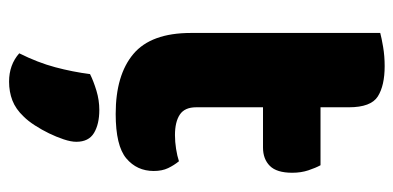

<svg xmlns="http://www.w3.org/2000/svg" viewBox="-248 -386 889 434"><g transform="rotate(90 197.0 -168.5)"><path d="M222 -167Q222 -141 238.5 -130Q255 -119 285 -119Q300 -119 316 -121.5Q332 -124 344 -128Q353 -117 359.5 -103.5Q366 -90 366 -71Q366 -33 337.5 -9Q309 15 237 15Q149 15 101.5 -25Q54 -65 54 -155V-583Q65 -586 85.5 -589.5Q106 -593 129 -593Q173 -593 197.5 -577.5Q222 -562 222 -512V-448H353Q359 -437 364.5 -420.5Q370 -404 370 -384Q370 -349 354.5 -333.5Q339 -318 313 -318H222ZM243 223Q226 241 206.5 248.5Q187 256 164 256Q126 256 100 233Q121 191 131.5 151.5Q142 112 147 73Q163 65 184.5 58.5Q206 52 228 52Q260 52 280 64Q300 76 300 104Q300 116 294.5 132.5Q289 149 281 165.5Q273 182 263 197.5Q253 213 243 223Z"/></g></svg>

Font: Baloo Bhaijaan
Style: Regular
Weight: 400
Designer: Devika Bhansali and Ek Type
Foundry: Ek Type
Version: Version 1.443;PS 1.000;hotconv 16.6.51;makeotf.lib2.5.65220;